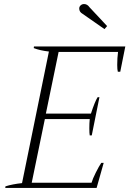

<svg xmlns="http://www.w3.org/2000/svg" viewBox="-20 -930 640 950"><path d="M388 -862Q372 -871 372 -888Q372 -897 379 -903.5Q386 -910 396 -910Q412 -910 423 -894L510 -801L497 -786ZM7 -8Q42 -19 89 -24L222 -675Q178 -680 147 -692L148 -700H600L575 -575H563Q560 -586 560 -609Q560 -643 564 -673H270L207 -368H430Q450 -429 463 -449H472L434 -260H424Q422 -270 422 -295Q422 -321 424 -341H202L137 -26H433Q438 -44 454 -76Q470 -108 481 -124H493L458 0H6Z"/></svg>

Font: Trirong ExtraLight
Style: Italic
Weight: 275
Italic angle: -12°
Designer: Katatrad Team
Foundry: CadsonDemak
Version: Version 1.003